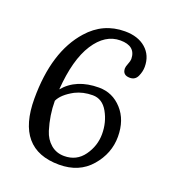

<svg xmlns="http://www.w3.org/2000/svg" viewBox="-110 -645 666 740"><g transform="rotate(20 223.5 -275.0)"><path d="M278 -560Q332 -560 364 -532Q396 -504 396 -457Q396 -438 387 -418Q378 -398 356 -398Q326 -398 326 -426Q326 -433 331.5 -446.5Q337 -460 337 -468Q336 -521 273.5 -521Q211 -521 168 -454.5Q125 -388 116 -263Q165 -322 258 -322Q314 -322 352.5 -279.5Q391 -237 391 -168.5Q391 -100 343.5 -45Q296 10 214 10Q38 10 38 -197Q38 -390 129 -492Q189 -560 278 -560ZM174 -270Q128 -245 115 -216Q115 -157 133 -99Q143 -67 166 -47.5Q189 -28 221 -28Q272 -28 301 -68.5Q330 -109 330 -157.5Q330 -206 307.5 -246Q285 -286 245.5 -286Q206 -286 174 -270Z"/></g></svg>

Font: Cookie
Style: Regular
Weight: 400
Designer: Ania Kruk
Foundry: Ania Kruk
Version: Version 1.004